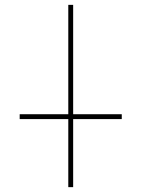

<svg xmlns="http://www.w3.org/2000/svg" viewBox="-20 -770 582 790"><path d="M61 -280V-300H261V-750H281V-300H481V-280H281V0H261V-280Z"/></svg>

Font: M PLUS 1p Thin
Style: Regular
Weight: 250
Version: Version 1.062